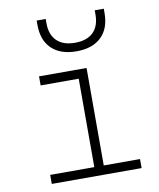

<svg xmlns="http://www.w3.org/2000/svg" viewBox="-87 -851 759 919"><g transform="rotate(-10 293.0 -391.5)"><path d="M89.8 0V-43.9H304.2V-473.6H119.1V-517.6H350.1V-43.9H526.4V0ZM317.4 -604.5Q239.7 -604.5 197 -645.5Q154.3 -686.5 154.3 -761.7V-782.7H198.2V-761.7Q198.2 -706.1 229 -676Q259.8 -646 317.4 -646Q375 -646 405.8 -676Q436.5 -706.1 436.5 -761.7V-782.7H480.5V-761.7Q480.5 -686.5 437.7 -645.5Q395 -604.5 317.4 -604.5Z"/></g></svg>

Font: Cascadia Mono ExtraLight
Style: Regular
Weight: 200
Monospace: yes
Designer: Aaron Bell
Foundry: Saja Typeworks
Version: Version 2404.023; ttfautohint (v1.8.4)